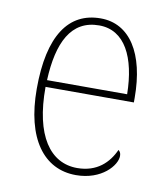

<svg xmlns="http://www.w3.org/2000/svg" viewBox="-68 -600 584 668"><g transform="rotate(10 224.5 -266.0)"><path d="M244 10C335 10 384 -49 384 -82C384 -93 380 -98 375 -102C354 -55 314 -15 244 -15C149 -15 86 -101 87 -274H399V-290C399 -447 338 -542 235 -542C122 -542 58 -451 58 -262C58 -87 130 10 244 10ZM371 -298H88C94 -432 135 -517 234 -517C325 -517 369 -428 371 -298Z"/></g></svg>

Font: Noto Serif Tamil SemiCondensed Thin
Style: Regular
Weight: 100
Width: 4
Designer: Indian Type Foundry, Tom Grace, and the Monotype Design Team
Foundry: Monotype Imaging Inc.
Version: Version 2.004